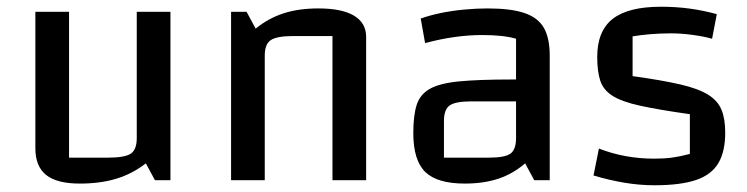

<svg xmlns="http://www.w3.org/2000/svg" viewBox="-20 -535 2218 570"><path d="M486 -500V0H440L413 -50Q373 -19 325.5 -4.5Q278 10 217 10Q149 10 117 -15.5Q85 -41 85 -95V-500H185V-67H301Q351 -67 368.5 -79Q386 -91 386 -125V-500Z M666 0V-500H712L739 -450Q777 -481 822 -495.5Q867 -510 925 -510Q995 -510 1031 -488.5Q1067 -467 1067 -425V0H967V-428H851Q802 -428 784 -416Q766 -404 766 -370V0Z M1360 10Q1278 10 1242.5 -24.5Q1207 -59 1207 -140Q1207 -192 1217 -223.5Q1227 -255 1256.5 -271.5Q1286 -288 1344 -293.5Q1402 -299 1497 -299H1542V-234H1379Q1332 -234 1315 -222Q1298 -210 1298 -176V-67H1432Q1479 -67 1495.5 -79Q1512 -91 1512 -125V-420Q1475 -431 1411 -431Q1372 -431 1329 -425Q1286 -419 1242 -407L1229 -480Q1254 -489 1287 -496Q1320 -503 1357 -506.5Q1394 -510 1428 -510Q1496 -510 1536.5 -496.5Q1577 -483 1594.5 -452.5Q1612 -422 1612 -370V0H1566L1539 -50Q1503 -19 1459.5 -4.5Q1416 10 1360 10Z M1753 -366Q1753 -443 1799 -479Q1845 -515 1942 -515Q1987 -515 2027.5 -509.5Q2068 -504 2108 -493L2094 -420Q2069 -427 2035.5 -431.5Q2002 -436 1972 -436Q1940 -436 1910.5 -433.5Q1881 -431 1858 -427V-309Q1945 -297 1999 -284.5Q2053 -272 2082 -254Q2111 -236 2122 -209Q2133 -182 2133 -141Q2133 -85 2112.5 -50.5Q2092 -16 2046 -0.5Q2000 15 1923 15Q1879 15 1834 7.5Q1789 0 1742 -14L1758 -94Q1835 -64 1922 -64Q1952 -64 1974.5 -67Q1997 -70 2028 -78V-196Q1936 -209 1881 -221Q1826 -233 1798.5 -250.5Q1771 -268 1762 -295.5Q1753 -323 1753 -366Z"/></svg>

Font: Changa
Style: Regular
Weight: 400
Designer: Eduardo Rodriguez Tunni
Foundry: Eduardo Rodriguez Tunni
Version: Version 3.003